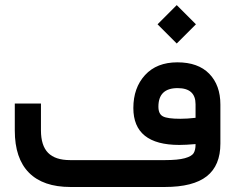

<svg xmlns="http://www.w3.org/2000/svg" viewBox="-20 -747 939 767"><path d="M609.4 -649.9 686 -726.6 762.7 -649.9 686 -573.2ZM512.7 -315.4Q512.7 -396 559.3 -447Q606 -498 688.5 -498Q771.5 -498 815.9 -452.4Q860.4 -406.7 860.4 -329.1V-173.3Q860.4 -85.9 806.2 -43Q752 0 637.7 0H261.7Q152.3 0 95.7 -57.1Q39.1 -114.3 39.1 -225.6V-323.7V-333.5H48.8H133.8H143.6V-323.7V-226.1Q143.6 -165.5 172.1 -136.5Q200.7 -107.4 260.3 -107.4H639.2Q690.9 -107.4 718.3 -115Q745.6 -122.6 753.4 -135Q761.2 -147.5 761.2 -169.9V-171.4Q721.7 -168 696.3 -168Q512.7 -168 512.7 -315.4ZM689.5 -395Q612.8 -395 612.8 -320.8Q612.8 -291.5 631.1 -282Q649.4 -272.5 700.2 -272.5Q728 -272.5 761.2 -276.4V-330.6Q761.2 -395 689.5 -395Z"/></svg>

Font: Shabnam Medium FD-WOL
Style: Medium-FD-WOL
Weight: 500
Foundry: DejaVu fonts team - Redesigned by Saber Rastikerdar - Based on Vazir font
Version: Version 5.0.1